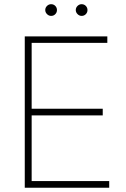

<svg xmlns="http://www.w3.org/2000/svg" viewBox="-20 -877 589 897"><path d="M95.7 -707H481.4V-676.8H127.9V-369.1H460V-337.9H127.9V-31.2H490.2V0H95.7ZM191.4 -830.1Q191.4 -841.3 199.7 -849.4Q208 -857.4 218.8 -857.4Q230.5 -857.4 238.3 -849.4Q246.1 -841.3 246.1 -830.1Q246.1 -818.8 238.3 -810.8Q230.5 -802.7 218.8 -802.7Q208 -802.7 199.7 -811Q191.4 -819.3 191.4 -830.1ZM334 -830.1Q334 -841.3 342.3 -849.4Q350.6 -857.4 361.3 -857.4Q373 -857.4 380.9 -849.4Q388.7 -841.3 388.7 -830.1Q388.7 -818.8 380.9 -810.8Q373 -802.7 361.3 -802.7Q350.6 -802.7 342.3 -811Q334 -819.3 334 -830.1Z"/></svg>

Font: Pretendard JP Thin
Style: Regular
Weight: 100
Designer: Base glyphs from Inter by Rasmus Andersson; Hangeul glyphs from Noto Sans CJK(Source Han Sans) by Jang Soo-young and Kan
Foundry: Kil Hyung-jin
Version: Version 1.309